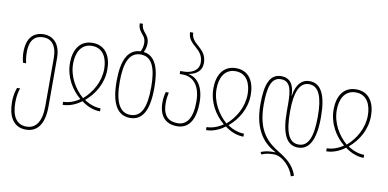

<svg xmlns="http://www.w3.org/2000/svg" viewBox="-88 -1034 3149 1557"><g transform="rotate(10 1486.0 -255.0)"><path d="M189 250C275 250 338 189 338 34V-366C338 -494 265 -537 202 -537C119 -537 61 -488 61 -367C61 -338 65 -309 73 -280H98C92 -307 88 -335 88 -367C88 -485 143 -512 202 -512C264 -512 312 -467 312 -361V33C312 164 266 225 189 225C110 225 67 164 67 48C67 -13 78 -50 86 -71H61C54 -54 40 -12 40 48C40 159 81 250 189 250Z M448 0C499 0 554 -20 602 -57C650 -20 705 0 756 0V-25C713 -25 664 -41 622 -70V-72C697 -134 756 -231 756 -345C756 -450 710 -537 602 -537C494 -537 448 -450 448 -345C448 -231 506 -134 581 -72V-70C539 -41 491 -25 448 -25ZM602 -82C530 -144 474 -239 474 -345C474 -429 508 -512 602 -512C696 -512 730 -429 730 -345C730 -239 674 -144 602 -82Z M1022 -536C1034 -560 1040 -583 1040 -608C1040 -647 1024 -669 1006 -690C990 -709 976 -728 976 -760H950C950 -717 969 -695 987 -674C1002 -656 1013 -639 1013 -608C1013 -584 1009 -559 996 -537C894 -533 846 -441 846 -266C846 -80 900 10 1004 10C1106 10 1157 -77 1157 -264C1157 -423 1120 -524 1022 -536ZM1003 -15C913 -15 872 -102 872 -266C872 -424 910 -512 1002 -512C1098 -512 1131 -418 1131 -265C1131 -94 1091 -15 1003 -15Z M1392 10C1477 10 1539 -53 1539 -212C1539 -345 1479 -412 1412 -422V-424C1479 -436 1518 -472 1518 -532C1518 -595 1486 -628 1454 -657C1420 -687 1390 -712 1390 -760H1364C1364 -704 1398 -676 1434 -644C1465 -617 1492 -586 1492 -532C1492 -461 1425 -436 1367 -436H1340V-411H1367C1442 -411 1512 -356 1512 -213C1512 -78 1468 -15 1392 -15C1324 -15 1269 -47 1269 -160C1269 -192 1273 -220 1279 -247H1254C1246 -218 1242 -189 1242 -160C1242 -44 1300 10 1392 10Z M1629 0C1680 0 1735 -20 1783 -57C1831 -20 1886 0 1937 0V-25C1894 -25 1845 -41 1803 -70V-72C1878 -134 1937 -231 1937 -345C1937 -450 1891 -537 1783 -537C1675 -537 1629 -450 1629 -345C1629 -231 1687 -134 1762 -72V-70C1720 -41 1672 -25 1629 -25ZM1783 -82C1711 -144 1655 -239 1655 -345C1655 -429 1689 -512 1783 -512C1877 -512 1911 -429 1911 -345C1911 -239 1855 -144 1783 -82Z M2372 250 2396 240C2368 157 2311 114 2246 74C2150 15 2054 -60 2054 -284C2054 -429 2078 -512 2156 -512C2233 -512 2248 -443 2248 -324V-264C2248 -77 2294 10 2387 10C2480 10 2529 -77 2529 -266C2529 -444 2484 -537 2388 -537C2330 -537 2281 -498 2266 -396H2264C2263 -490 2224 -537 2155 -537C2058 -537 2027 -441 2027 -284C2027 -112 2084 12 2216 79V80C2170 78 2130 83 2096 98L2105 117C2134 103 2169 98 2204 98C2278 98 2350 178 2372 250ZM2388 -15C2309 -15 2274 -94 2274 -265C2274 -424 2309 -512 2388 -512C2470 -512 2503 -424 2503 -266C2503 -94 2467 -15 2388 -15Z M2619 0C2670 0 2725 -20 2773 -57C2821 -20 2876 0 2927 0V-25C2884 -25 2835 -41 2793 -70V-72C2868 -134 2927 -231 2927 -345C2927 -450 2881 -537 2773 -537C2665 -537 2619 -450 2619 -345C2619 -231 2677 -134 2752 -72V-70C2710 -41 2662 -25 2619 -25ZM2773 -82C2701 -144 2645 -239 2645 -345C2645 -429 2679 -512 2773 -512C2867 -512 2901 -429 2901 -345C2901 -239 2845 -144 2773 -82Z"/></g></svg>

Font: Noto Sans Georgian ExtraCondensed Thin
Style: Regular
Weight: 100
Width: 2
Designer: Monotype Design Team, Akaki Razmadze
Foundry: Google LLC
Version: Version 2.005